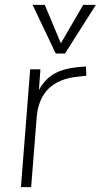

<svg xmlns="http://www.w3.org/2000/svg" viewBox="-20 -769 414 789"><path d="M333 -496 335 -458 301 -454Q145 -439 131 -290L108 0H66L104 -484H146L140 -399Q164 -444 204 -466.5Q244 -489 311 -494ZM230 -591 322 -749H374L247 -549H209L114 -749H164Z"/></svg>

Font: Iunito ExtraLight
Style: Italic
Weight: 200
Italic angle: -4.541°
Designer: Vernon Adams
Foundry: Vernon Adams
Version: Version 2.001;November 30, 2019;FontCreator 12.0.0.2547 64-b